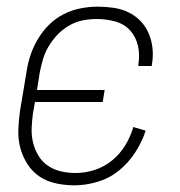

<svg xmlns="http://www.w3.org/2000/svg" viewBox="-20 -548 540 576"><path d="M203 8Q175 8 147.5 2Q120 -4 98.5 -18.5Q77 -33 62.5 -55.5Q48 -78 41 -104Q34 -130 35 -158.5Q36 -187 40 -215L60 -335Q64 -361 72.5 -385.5Q81 -410 95 -433Q109 -456 128.5 -475Q148 -494 172 -506Q196 -518 222 -523Q248 -528 273 -528Q297 -528 321 -524.5Q345 -521 365.5 -511Q386 -501 401.5 -485Q417 -469 426 -448Q435 -427 437.5 -403.5Q440 -380 436 -356L435 -350H395V-354Q400 -383 394 -410Q388 -437 370.5 -456.5Q353 -476 326 -483.5Q299 -491 270 -491Q250 -491 229 -487Q208 -483 188.5 -472Q169 -461 153.5 -445Q138 -429 126.5 -410Q115 -391 109 -370.5Q103 -350 99 -329L91 -278H294L288 -242H85L79 -209Q76 -187 75 -164.5Q74 -142 79 -121Q84 -100 95 -81.5Q106 -63 123.5 -51Q141 -39 162.5 -34Q184 -29 207 -29Q235 -29 263.5 -38Q292 -47 316 -66.5Q340 -86 356 -112.5Q372 -139 380 -167L417 -156Q406 -122 385.5 -90.5Q365 -59 336.5 -36Q308 -13 272.5 -2.5Q237 8 203 8Z"/></svg>

Font: Iosevka Term Curly Extralight
Style: Italic
Weight: 200
Italic angle: -9°
Designer: Belleve Invis
Foundry: Belleve Invis
Version: Version 32.3.0